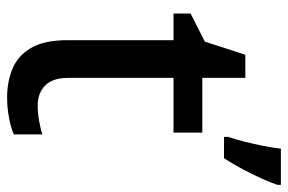

<svg xmlns="http://www.w3.org/2000/svg" viewBox="-155 -645 810 540"><g transform="rotate(90 250.0 -375.0)"><path d="M277 -76Q298 -76 320 -80Q342 -84 358 -89V-9Q341 -1 312 4.5Q283 10 254 10Q210 10 173.5 -5Q137 -20 115 -57Q93 -94 93 -160V-458H18V-506L97 -546L134 -660H199V-539H353V-458H199V-162Q199 -118 220.5 -97Q242 -76 277 -76ZM500 -751Q494 -732 482 -705.5Q470 -679 455 -651Q440 -623 425 -600H365V-612Q372 -632 378.5 -658Q385 -684 390.5 -711.5Q396 -739 398 -760H500Z"/></g></svg>

Font: Noto Sans Tangsa Medium
Style: Regular
Weight: 500
Version: Version 1.504